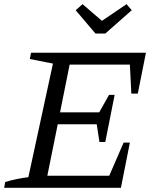

<svg xmlns="http://www.w3.org/2000/svg" viewBox="-31 -901 738 921"><path d="M-11 0 -6 -28Q51 -45 105 -51L223 -596L112 -618L118 -648H669L630 -452H599L592 -591H303L257 -362H445L492 -446H519L474 -220H446L433 -305H246L196 -58H493L562 -217H592L549 0ZM427 -740 332 -852 365 -881 458 -801 576 -881 601 -852 474 -740Z"/></svg>

Font: Piazzolla
Style: Italic
Weight: 400
Italic angle: -11.3°
Designer: Juan Pablo del Peral
Foundry: Huerta Tipografica
Version: Version 1.330